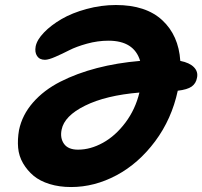

<svg xmlns="http://www.w3.org/2000/svg" viewBox="-20 -732 811 770"><path d="M265.1 18.1Q217.8 18.1 179 6.1Q140.1 -5.9 114.7 -27.1Q89.4 -48.3 72.5 -77.1Q55.7 -106 52.7 -139.4Q49.8 -172.9 56.2 -210Q68.8 -271 112.3 -320.8Q155.8 -370.6 221.9 -404.3Q288.1 -438 368.9 -459Q449.7 -480 542 -487.8Q517.6 -568.8 415 -568.8Q372.1 -568.8 328.9 -556.9Q285.6 -544.9 257.6 -530.5Q229.5 -516.1 202.1 -504.2Q174.8 -492.2 160.2 -492.2Q138.7 -492.2 128.7 -507.3Q118.7 -522.5 123 -545.9Q128.4 -572.8 156.5 -601.8Q184.6 -630.9 226.8 -655.5Q269 -680.2 327.4 -696Q385.7 -711.9 444.8 -711.9Q564.9 -711.9 630.6 -651.1Q696.3 -590.3 703.1 -487.8Q740.2 -480.5 757.8 -462.4Q775.4 -444.3 770 -419.9Q766.1 -397.5 748.8 -385Q731.4 -372.6 692.9 -368.2Q668.5 -254.4 602.1 -165.3Q535.6 -76.2 447.3 -29.1Q358.9 18.1 265.1 18.1ZM227.1 -211.9Q220.2 -178.2 236.8 -155Q253.4 -131.8 293 -131.8Q342.8 -131.8 392.8 -159.4Q442.9 -187 482.9 -240.2Q522.9 -293.5 539.1 -360.8Q404.8 -349.6 321.3 -308.3Q237.8 -267.1 227.1 -211.9Z"/></svg>

Font: Shantell Sans Irregular
Style: Bold Italic
Weight: 700
Italic angle: -11.31°
Designer: Stephen Nixon, Anya Danilova, Shantell Martin
Foundry: Arrow Type
Version: Version 1.006;[9816181b4]